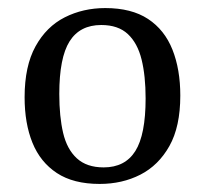

<svg xmlns="http://www.w3.org/2000/svg" viewBox="-20 -446 508 476"><path d="M341 -202Q341 -258 331 -298.5Q321 -339 297 -361.5Q273 -384 231 -384Q178 -384 152.5 -343.5Q127 -303 127 -213Q127 -157 136.5 -116.5Q146 -76 170.5 -53.5Q195 -31 237 -31Q290 -31 315.5 -71.5Q341 -112 341 -202ZM41 -205Q41 -282 68 -331Q95 -380 140.5 -403Q186 -426 241 -426Q306 -426 347 -399Q388 -372 407.5 -323Q427 -274 427 -209Q427 -132 400 -84Q373 -36 328 -13Q283 10 227 10Q162 10 121 -17Q80 -44 60.5 -92Q41 -140 41 -205Z"/></svg>

Font: Rasa
Style: Regular
Weight: 400
Designer: Anna Giedrys (Yrsa+Rasa design), David Brezina (Yrsa art-direction, Rasa art-direction, design)
Foundry: Rosetta Type Foundry
Version: Version 2.004